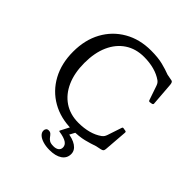

<svg xmlns="http://www.w3.org/2000/svg" viewBox="-253 -919 1301 1301"><g transform="rotate(45 398.0 -268.0)"><path d="M444 8Q334 8 251 -39.5Q168 -87 121.5 -172.5Q75 -258 75 -371Q75 -484 121.5 -569Q168 -654 251.5 -702Q335 -750 444 -750Q511 -750 556.5 -738.5Q602 -727 638 -713L675 -706Q685 -705 689.5 -702Q694 -699 696.5 -691Q699 -683 700 -666L712 -510Q713 -502 703 -499L685 -496Q676 -495 673 -504L638 -606Q634 -617 629.5 -624Q625 -631 616 -638Q582 -662 537.5 -674Q493 -686 441 -686Q362 -686 304 -647.5Q246 -609 214.5 -538.5Q183 -468 183 -371Q183 -275 214.5 -204Q246 -133 304 -94Q362 -55 441 -55Q494 -55 538.5 -67Q583 -79 616 -103Q626 -111 630.5 -118Q635 -125 639 -136L673 -238Q676 -248 686 -245L704 -242Q713 -241 712 -231L699 -62Q698 -53 695.5 -47.5Q693 -42 685.5 -39Q678 -36 662 -33L638 -28Q602 -15 556.5 -3.5Q511 8 444 8ZM433 214Q398 214 370 205.5Q342 197 326.5 182.5Q311 168 311 150Q311 138 317.5 130.5Q324 123 335 123Q350 123 358.5 131Q367 139 374.5 150Q382 161 395 169Q408 177 433 177Q458 177 472 166.5Q486 156 486 137Q486 114 464 99.5Q442 85 395 78Q385 77 391 68L438 -22H490L439 73L431 42Q490 48 523.5 71Q557 94 557 129Q557 169 524 191.5Q491 214 433 214Z"/></g></svg>

Font: Hahmlet
Style: Regular
Weight: 400
Designer: Minjoo Ham & Mark Frömberg
Foundry: hypertype
Version: Version 1.002